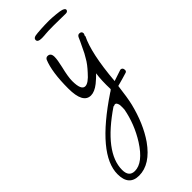

<svg xmlns="http://www.w3.org/2000/svg" viewBox="-341 -407 857 857"><g transform="rotate(-45 88.0 22.0)"><path d="M-27 409Q-91 409 -91 336Q-91 212 144 55Q149 53 156 46Q155 17 156 -7Q157 -31 160 -50Q152 -42 143.5 -34Q135 -26 125 -18Q97 4 74 4Q24 4 24 -90Q24 -194 47 -249Q52 -258 61 -258Q81 -258 81 -233Q81 -214 72 -176Q60 -127 60 -101Q60 -43 85 -43Q105 -43 136 -79Q148 -92 158 -105Q168 -118 175 -131L186 -150L211 -202L219 -220Q224 -229 232 -229Q247 -229 247 -215Q247 -213 245 -209L243 -206V-200Q226 -166 213.5 -108Q201 -50 194 33L248 15Q262 15 262 31Q262 40 253 42Q231 49 190 60Q186 93 182 118Q178 143 174 160Q150 258 103 326Q44 409 -27 409ZM-26 381Q26 381 77 301Q99 266 113.5 229Q128 192 135 154Q136 141 135 125Q131 107 122 107Q118 107 113 110L111 109Q-63 227 -63 337Q-63 381 -26 381ZM98 -332Q74 -332 74 -346Q74 -357 89 -360Q100 -362 126 -363.5Q152 -365 177 -365Q193 -365 218.5 -362.5Q244 -360 253 -357Q267 -352 267 -345Q267 -341 263.5 -337.5Q260 -334 253 -334Q237 -334 218 -334.5Q199 -335 177 -335Q140 -335 127 -333.5Q114 -332 101 -332Z"/></g></svg>

Font: Square Peg
Style: Regular
Weight: 400
Designer: Robert E. Leuschke
Foundry: Robert E. Leuschke
Version: Version 1.010; ttfautohint (v1.8.4.7-5d5b)